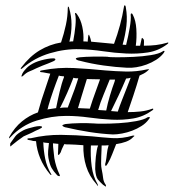

<svg xmlns="http://www.w3.org/2000/svg" viewBox="-20 -673 646 714"><path d="M592 -482Q592 -481 590.5 -479Q589 -477 588 -475Q577 -461 560.5 -450.5Q544 -440 525 -433Q506 -426 487 -423Q468 -420 453 -421Q411 -423 365 -429.5Q319 -436 277 -447Q274 -447 268 -449.5Q262 -452 262 -455Q262 -457 268 -458.5Q274 -460 277 -460Q297 -462 328 -462.5Q359 -463 379 -462Q386 -460 414.5 -460Q443 -460 476.5 -461.5Q510 -463 541 -468Q572 -473 585 -482Q587 -484 589.5 -484Q592 -484 592 -482ZM606 -514Q606 -511 601 -508Q569 -484 530 -478Q491 -472 449 -474Q407 -476 363 -482.5Q319 -489 277 -490Q223 -492 165.5 -475Q108 -458 63 -419Q59 -416 57.5 -416.5Q56 -417 59 -422Q91 -464 128 -486Q165 -508 207 -515Q218 -548 225 -580.5Q232 -613 232 -644Q233 -645 232.5 -647Q232 -649 233 -648Q235 -649 236 -646.5Q237 -644 237 -643Q246 -613 246 -581.5Q246 -550 238 -518Q243 -519 246 -519Q249 -519 252 -519Q258 -550 260.5 -577Q263 -604 260 -618Q259 -619 259 -623Q259 -624 260 -625Q262 -625 264 -623Q266 -621 267 -619Q280 -601 286 -573.5Q292 -546 290 -519Q301 -519 306 -518L308 -538Q308 -543 311 -544Q312 -543 312 -541.5Q312 -540 314 -537Q316 -532 317 -527.5Q318 -523 319 -518Q341 -516 361.5 -514Q382 -512 404 -510Q430 -580 441 -648Q441 -653 444 -653Q446 -653 447 -650Q448 -647 448 -645Q454 -611 450 -576.5Q446 -542 436 -507H434Q439 -507 442 -506.5Q445 -506 449 -506Q457 -538 462.5 -570Q468 -602 466 -618Q466 -623 469 -623Q472 -623 474 -618Q485 -597 487 -565Q489 -533 485 -503H501L506 -526Q507 -534 509.5 -531.5Q512 -529 514 -527Q516 -523 515.5 -516Q515 -509 515 -503Q539 -503 560 -505.5Q581 -508 601 -514Q603 -514 603.5 -515Q604 -516 606 -514ZM537 -237Q537 -233 533 -229Q523 -215 506.5 -204.5Q490 -194 471.5 -187Q453 -180 434 -176.5Q415 -173 400 -173Q358 -175 313 -182Q268 -189 226 -199Q223 -199 217.5 -201.5Q212 -204 212 -207Q212 -208 217.5 -210Q223 -212 226 -212Q236 -213 249 -214Q262 -215 276.5 -215Q291 -215 304.5 -215Q318 -215 329 -214Q336 -213 363 -213Q390 -213 423 -215Q456 -217 486 -222.5Q516 -228 529 -237Q537 -239 537 -237ZM186 -452Q186 -448 174.5 -443.5Q163 -439 159 -437Q148 -433 137 -428.5Q126 -424 115 -419Q101 -412 89.5 -407.5Q78 -403 67 -392Q62 -388 61 -388Q60 -388 60 -390Q60 -392 61.5 -395Q63 -398 63 -399Q68 -409 79.5 -420.5Q91 -432 111 -441Q120 -445 132.5 -448.5Q145 -452 157 -454Q169 -456 177.5 -456Q186 -456 186 -452ZM393 -260Q399 -259 405.5 -259Q412 -259 418 -258Q425 -279 433.5 -300.5Q442 -322 451 -345L466 -384Q457 -381 449 -381Q436 -350 421.5 -319Q407 -288 393 -260ZM345 -264Q353 -263 360.5 -263Q368 -263 375 -262Q380 -288 389 -318Q398 -348 406 -369Q406 -371 408 -377H388Q377 -349 365 -320.5Q353 -292 345 -264ZM270 -271Q281 -270 292 -270Q303 -270 314 -269L316 -275Q324 -301 333.5 -326.5Q343 -352 352 -378Q338 -378 325.5 -378.5Q313 -379 303 -379Q293 -347 284.5 -319Q276 -291 270 -271ZM203 -271Q210 -273 217 -273Q224 -273 232 -273Q240 -296 249 -318.5Q258 -341 266 -366L271 -382Q267 -382 262.5 -382Q258 -382 253 -384Q231 -326 203 -271ZM121 -255Q124 -266 127.5 -277.5Q131 -289 134 -300Q142 -325 150.5 -349.5Q159 -374 167 -399Q160 -400 153 -401.5Q146 -403 140 -404Q129 -404 129 -407Q129 -410 132 -410.5Q135 -411 140 -412Q197 -423 255 -420Q313 -417 373 -411Q409 -408 448 -407Q487 -406 527 -415Q537 -417 533 -413.5Q529 -410 527 -408Q521 -403 514.5 -399.5Q508 -396 499 -392Q488 -354 476 -318Q464 -282 455 -256Q480 -256 503 -258.5Q526 -261 547 -269Q549 -269 549 -269Q551 -267 549.5 -265.5Q548 -264 547 -263Q514 -239 475.5 -232.5Q437 -226 395.5 -228Q354 -230 311 -236Q268 -242 226 -242Q172 -242 116 -224.5Q60 -207 18 -162L14 -158V-163Q34 -199 61.5 -221.5Q89 -244 121 -255ZM199 -392Q188 -364 178 -335.5Q168 -307 160 -279Q159 -276 158.5 -272.5Q158 -269 156 -266Q164 -267 172.5 -268.5Q181 -270 189 -271V-273Q191 -284 194.5 -299.5Q198 -315 201.5 -330.5Q205 -346 209.5 -361Q214 -376 218 -386V-389Q213 -390 208.5 -390Q204 -390 199 -392ZM136 -201Q137 -199 133.5 -197Q130 -195 125.5 -192.5Q121 -190 116.5 -188.5Q112 -187 111 -186Q100 -180 89.5 -175.5Q79 -171 68 -166Q56 -158 45 -149.5Q34 -141 23 -132Q22 -130 19 -129Q16 -128 18 -130V-138Q18 -140 19 -141Q29 -155 36.5 -165.5Q44 -176 66 -188Q73 -192 85 -195.5Q97 -199 108 -201.5Q119 -204 127.5 -204Q136 -204 136 -201ZM166 -25Q142 -54 129.5 -84.5Q117 -115 114 -148Q102 -148 95 -151Q90 -152 86 -152.5Q82 -153 82 -156Q81 -158 85.5 -158.5Q90 -159 95 -159Q151 -172 206.5 -171.5Q262 -171 322 -166Q359 -162 396.5 -159.5Q434 -157 475 -169Q480 -169 480 -167Q480 -168 475 -163Q465 -152 448.5 -146Q432 -140 412 -137Q404 -117 397 -99Q390 -81 382 -67Q376 -56 373 -56Q369 -59 373 -70Q376 -85 377.5 -101Q379 -117 384 -133Q376 -132 371 -132Q366 -132 358 -132Q358 -126 357.5 -115Q357 -104 356.5 -91Q356 -78 356 -65.5Q356 -53 358 -44Q362 -25 363.5 -11Q365 3 373 14Q374 15 374 18Q374 21 373 21Q371 20 369.5 18.5Q368 17 366 16Q364 15 363 14Q352 4 344 -5.5Q336 -15 334 -44Q334 -53 334.5 -65.5Q335 -78 336.5 -90.5Q338 -103 340 -114.5Q342 -126 345 -132H318Q316 -92 321 -54.5Q326 -17 342 10Q344 14 344 16V18Q342 18 341 15.5Q340 13 338 11Q312 -18 300.5 -54.5Q289 -91 290 -133Q274 -134 261 -135Q248 -136 237 -136Q233 -136 228.5 -136Q224 -136 219 -137Q215 -129 211.5 -121.5Q208 -114 206 -107Q200 -96 197 -97Q195 -97 195.5 -101.5Q196 -106 196 -111Q196 -117 196.5 -124Q197 -131 197 -138Q192 -138 187 -139Q182 -140 177 -140Q177 -127 179 -113Q181 -99 182 -85Q188 -52 201 -25Q205 -17 199.5 -18Q194 -19 192 -22Q179 -36 172 -48Q165 -60 160 -86Q158 -97 159 -112Q160 -127 162 -141Q157 -142 151.5 -142Q146 -142 141 -144Q142 -113 148 -83Q154 -53 170 -26Q173 -22 170 -22.5Q167 -23 166 -25Z"/></svg>

Font: Akronim
Style: Regular
Weight: 400
Designer: Grzegorz Klimczewski
Foundry: Fonty.PL
Version: Version 1.001